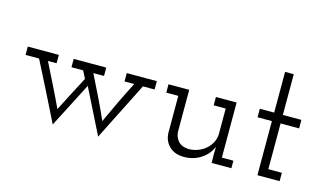

<svg xmlns="http://www.w3.org/2000/svg" viewBox="-78 -854 1866 1111"><g transform="rotate(15 854.5 -298.0)"><path d="M429 -245 563 23Q607 -65 650.5 -151Q694 -237 738 -325H808V-375H628V-325H686Q653 -261 622.5 -197.5Q592 -134 563 -70Q535 -134 504 -197.5Q473 -261 441 -325H505V-375H310V-325H380L403 -280Q376 -229 350.5 -179.5Q325 -130 294 -70Q268 -126 234.5 -193.5Q201 -261 169 -325H221V-375H35V-325H116Q161 -238 204 -151.5Q247 -65 291 23Z M1237 -97 1236 -52 1237 0H1355V-45H1286V-375H1162V-325H1234V-176Q1234 -147 1221.5 -122.5Q1209 -98 1189 -81Q1169 -63 1142 -53Q1115 -43 1086 -43Q1045 -45 1024.5 -68Q1004 -91 1002 -122V-375H878V-325H950V-104Q952 -54 984.5 -23Q1017 8 1073 8Q1128 8 1172.5 -20.5Q1217 -49 1237 -97Z M1644 0V-50H1563V-324H1674V-375H1563V-619H1511V-375H1425V-324H1511V0Z"/></g></svg>

Font: Josefin Slab Thin Medium
Style: Regular
Weight: 500
Version: Version 2.000